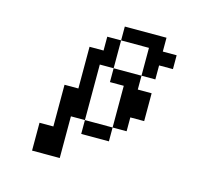

<svg xmlns="http://www.w3.org/2000/svg" viewBox="-115 -832 1231 1112"><g transform="rotate(15 500.0 -275.5)"><path d="M167 -26.4H250V-276.4H333V-526.4H417V-609.4H500V-692.4H750V-609.4H833V-526.4H750V-442.4H667V-609.4H500V-442.4H667V-359.4H750V-192.4H667V-109.4H583V-359.4H500V-442.4H417V-109.4H333V140.6H167ZM583 -109.4V-26.4H417V-109.4Z"/></g></svg>

Font: KH Dot Dougenzaka 12
Style: Regular
Weight: 400
Designer: Original version for X68000 by Keitarou Hiraki (http://hp.vector.co.jp/authors/VA000874/) / TrueType conversion by Homem
Version: Version 1.00.20150527